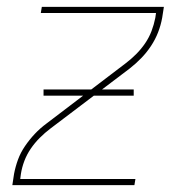

<svg xmlns="http://www.w3.org/2000/svg" viewBox="-20 -540 540 560"><path d="M16 0 21 -33Q25 -54 32.5 -74.5Q40 -95 53 -114Q66 -133 81.5 -149.5Q97 -166 116 -180L346 -355Q362 -367 377 -382Q392 -397 403.5 -414Q415 -431 422 -449.5Q429 -468 433 -488L435 -502H99L102 -520H458L453 -488Q449 -466 441 -445.5Q433 -425 420.5 -406Q408 -387 392 -370.5Q376 -354 358 -340L127 -165Q111 -153 96 -138Q81 -123 69.5 -106Q58 -89 51 -70.5Q44 -52 41 -33L39 -18H375L372 0ZM370 -261H107V-279H370Z"/></svg>

Font: Iosevka Term Curly Th Obl
Style: Regular
Weight: 100
Italic angle: -9°
Designer: Belleve Invis
Foundry: Belleve Invis
Version: Version 32.3.0